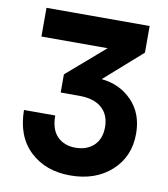

<svg xmlns="http://www.w3.org/2000/svg" viewBox="-79 -747 718 823"><g transform="rotate(10 280.0 -335.0)"><path d="M57 -555V-680H506V-564L343 -420Q424 -412 476.5 -357Q529 -302 529 -215Q529 -115 460 -52.5Q391 10 281 10Q174 10 106.5 -53.5Q39 -117 38 -232H174Q174 -171 204 -141Q234 -111 283 -111Q332 -111 362.5 -139.5Q393 -168 393 -220Q393 -273 359 -303Q325 -333 261 -333H180V-412L345 -555Z"/></g></svg>

Font: TASA Orbiter Display
Style: Bold
Weight: 700
Designer: Weizhong Zhang
Version: Version 1.000;Glyphs 3.1.2 (3151)